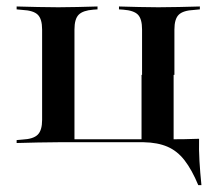

<svg xmlns="http://www.w3.org/2000/svg" viewBox="-20 -435 655 584"><path d="M157.3 -2.4Q124.2 -2.4 95.2 -1.6Q66.1 -0.8 30.6 0V-8.9L48.4 -10.5Q81.5 -12.1 94.8 -25.4Q108.1 -38.7 108.1 -70.2V-345.2Q108.1 -377.4 94.8 -390.3Q81.5 -403.2 48.4 -404.8L30.6 -406.5V-415.3Q66.1 -414.5 95.2 -413.7Q124.2 -412.9 157.3 -412.9Q188.7 -412.9 215.7 -413.7Q242.7 -414.5 276.6 -415.3V-406.5L263.7 -405.6Q232.3 -403.2 219.4 -390.3Q206.5 -377.4 206.5 -345.2V-11.3H505.6L510.5 -2.4H306.5Q265.3 -2.4 240.3 -2.4Q215.3 -2.4 196.8 -2.4Q178.2 -2.4 157.3 -2.4ZM412.1 -207.3V-345.2Q412.1 -377.4 399.6 -390.3Q387.1 -403.2 354.8 -405.6L341.9 -406.5V-415.3Q375.8 -414.5 402.8 -413.7Q429.8 -412.9 461.3 -412.9Q495.2 -412.9 523.8 -413.7Q552.4 -414.5 587.9 -415.3V-406.5L570.2 -404.8Q537.1 -403.2 523.8 -390.3Q510.5 -377.4 510.5 -345.2V-207.3ZM410.5 -2.4V-207.3H508.1V-2.4ZM410.5 -2.4 411.3 -10.5 489.5 -11.3H416.9H496.8Q519.4 -11.3 541.5 -11.7Q563.7 -12.1 585.5 -12.9Q584.7 20.2 586.7 54.8Q588.7 89.5 592.7 128.2H583.1Q563.7 81.5 541.5 52.8Q519.4 24.2 489.5 11.3Q459.7 -1.6 416.9 -2.4Z"/></svg>

Font: Playfair 144pt SemiExpanded SemiBold
Style: Regular
Weight: 600
Width: 6
Designer: Claus Eggers Sørensen
Foundry: Claus Eggers Sørensen
Version: Version 2.203